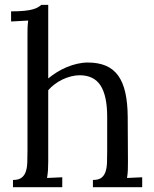

<svg xmlns="http://www.w3.org/2000/svg" viewBox="-20 -775 639 795"><path d="M93.8 -625Q93.8 -640.6 94 -655.3Q94.2 -669.9 96.7 -689.9L25.9 -686V-728Q58.6 -728 80.3 -730.2Q102.1 -732.4 115.7 -736.3Q129.4 -740.2 137.2 -744.9Q145 -749.5 150.9 -754.9H179.7V-450.2Q196.3 -463.9 215.8 -476.1Q235.4 -488.3 256.6 -497.1Q277.8 -505.9 300 -511Q322.3 -516.1 343.8 -516.1Q387.2 -516.1 418.5 -502.7Q449.7 -489.3 469.5 -461.7Q489.3 -434.1 498.8 -391.8Q508.3 -349.6 508.8 -292.5L509.8 -106Q509.8 -85.9 509.3 -70.6Q508.8 -55.2 505.9 -38.1L568.8 -41V0H364.7V-29.8Q387.7 -29.8 399.7 -38.8Q411.6 -47.9 417 -64Q422.4 -80.1 423.1 -102.5Q423.8 -125 423.8 -151.9V-291.5Q423.8 -377.9 396.5 -420.7Q369.1 -463.4 309.6 -463.4Q292.5 -463.4 273.4 -458.5Q254.4 -453.6 237.5 -445.3Q220.7 -437 205.8 -425.8Q190.9 -414.6 179.7 -401.4V-106Q179.7 -85.9 178.7 -70.6Q177.7 -55.2 174.8 -38.1L237.8 -41V0H33.7V-29.8Q56.6 -29.8 68.8 -38.8Q81.1 -47.9 86.7 -64Q92.3 -80.1 93 -102.5Q93.8 -125 93.8 -151.9Z"/></svg>

Font: Lora
Style: Regular
Weight: 400
Designer: Olga Karpushina, Alexei Vanyashin
Foundry: Cyreal (www.cyreal.org, a@cyreal.org)
Version: Version 1.014